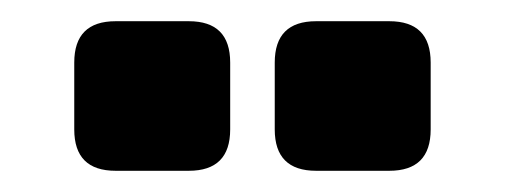

<svg xmlns="http://www.w3.org/2000/svg" viewBox="-20 -740 476 181"><path d="M347 -720Q386 -720 386 -681V-618Q386 -579 347 -579H278Q239 -579 239 -618V-681Q239 -720 278 -720ZM158 -720Q197 -720 197 -681V-618Q197 -579 158 -579H89Q50 -579 50 -618V-681Q50 -720 89 -720Z"/></svg>

Font: Exo 2 Black
Style: Regular
Weight: 900
Designer: Natanael Gama
Foundry: Natanael Gama
Version: Version 2.010